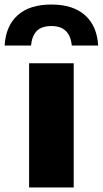

<svg xmlns="http://www.w3.org/2000/svg" viewBox="-70 -828 453 848"><path d="M58.5 0V-548.5H255.5V0ZM-49.5 -627Q-44.5 -713.5 8 -760.8Q60.5 -808 157 -808Q252.5 -808 305.5 -760.8Q358.5 -713.5 363.5 -627H247Q239 -713 157 -713Q113.5 -713 92.2 -691Q71 -669 67 -627Z"/></svg>

Font: Encode Sans SmExp XBd
Style: Regular
Weight: 800
Width: 6
Designer: Multiple Designers
Foundry: Impallari Type
Version: Version 3.002; ttfautohint (v1.8.3) -l 8 -r 50 -G 200 -x 14 